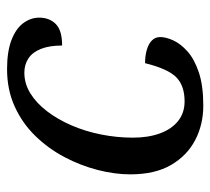

<svg xmlns="http://www.w3.org/2000/svg" viewBox="-46 -540 596 544"><g transform="rotate(90 252.0 -268.0)"><path d="M176 10Q126 10 93.5 -2.5Q61 -15 45.5 -36Q30 -57 30 -81Q30 -110 48 -128Q66 -146 109 -146Q109 -110 118.5 -86Q128 -62 145.5 -50.5Q163 -39 186 -39Q217 -39 244.5 -56Q272 -73 295 -103Q318 -133 335 -172Q352 -211 361 -256Q370 -301 370 -347Q370 -390 358 -423Q346 -456 323 -474.5Q300 -493 267 -493Q223 -493 199 -469.5Q175 -446 159 -381Q138 -381 121 -386Q104 -391 94.5 -400.5Q85 -410 85 -424Q85 -440 94.5 -461Q104 -482 126 -501.5Q148 -521 185.5 -533.5Q223 -546 279 -546Q333 -546 377 -523Q421 -500 447.5 -454.5Q474 -409 474 -339Q474 -295 461.5 -246.5Q449 -198 425 -152.5Q401 -107 365 -70Q329 -33 281.5 -11.5Q234 10 176 10Z"/></g></svg>

Font: Noto Serif
Style: Italic
Weight: 400
Italic angle: -12°
Designer: Monotype Design Team
Foundry: Monotype Imaging Inc.
Version: Version 2.013